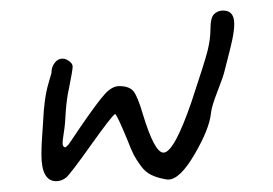

<svg xmlns="http://www.w3.org/2000/svg" viewBox="-20 -459 504 355"><path d="M369.1 -404.3Q369.1 -386.7 363.8 -365.2Q358.4 -343.8 334 -270.5Q301.8 -176.8 282.2 -176.8Q265.6 -176.8 244.1 -248Q234.4 -281.2 226.6 -290.5Q218.8 -299.8 200.2 -299.8Q187.5 -299.8 174.3 -285.6Q161.1 -271.5 127 -221.7Q109.4 -195.3 106.4 -191.4Q102.5 -187.5 100.6 -186.5Q95.7 -187.5 95.7 -194.3Q95.7 -199.2 98.1 -214.4Q100.6 -229.5 101.6 -252.9Q103.5 -278.3 107.4 -294.9Q114.3 -329.1 114.3 -335.9Q114.3 -340.8 109.4 -344.7Q102.5 -350.6 95.7 -350.6Q86.9 -350.6 81.1 -342.8Q75.2 -335 75.2 -325.2Q75.2 -325.2 75.2 -324.2Q72.3 -313.5 69.3 -303.7Q61.5 -277.3 59.6 -232.4Q56.6 -193.4 56.6 -173.8V-172.9Q56.6 -124 84 -124Q93.8 -124 102.5 -130.9Q110.4 -137.7 147.9 -190.4Q185.5 -243.2 192.4 -248H193.4Q198.2 -242.2 214.8 -202.1Q222.7 -181.6 227.5 -172.4Q232.4 -163.1 240.7 -151.9Q249 -140.6 260.3 -135.3Q271.5 -129.9 289.1 -127Q290 -127 291 -127Q312.5 -127 339.8 -173.8Q367.2 -220.7 370.1 -250Q371.1 -261.7 382.3 -290.5Q393.6 -319.3 395.5 -329.1Q396.5 -334 401.4 -352.1Q406.2 -370.1 409.7 -386.7Q413.1 -403.3 413.1 -415Q413.1 -439.5 392.6 -439.5Q382.8 -439.5 376 -433.1Q369.1 -426.8 369.1 -404.3Z"/></svg>

Font: 辰宇落雁體 Thin Monospaced
Style: Regular
Weight: 100
Designer: Written by Liu, Wei-Chen; Created by Wang, Li-Yu.
Version: Version 1.000